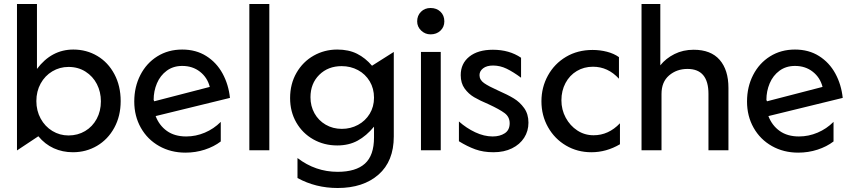

<svg xmlns="http://www.w3.org/2000/svg" viewBox="-20 -752 4271 961"><path d="M345 10Q411 10 465.5 -22Q520 -54 552 -112.5Q584 -171 584 -246Q584 -322 552.5 -381Q521 -440 467 -472Q413 -504 347 -504Q238 -504 165 -407V-732H65V1L172 -70Q205 -30 249 -10Q293 10 345 10ZM485 -245Q485 -196 464 -157Q443 -118 406 -96Q369 -74 323 -74Q279 -74 242 -96.5Q205 -119 183.5 -158.5Q162 -198 162 -246Q162 -295 183.5 -334Q205 -373 242 -395Q279 -417 323 -417Q371 -417 408 -393.5Q445 -370 465 -331Q485 -292 485 -245Z M912 -69Q854 -69 815.5 -96.5Q777 -124 759 -171L1131 -262Q1124 -329 1094 -384Q1064 -439 1012.5 -471.5Q961 -504 892 -504Q822 -504 767.5 -470Q713 -436 682.5 -376.5Q652 -317 652 -244Q652 -171 685 -112.5Q718 -54 776.5 -21Q835 12 908 12Q959 12 1005 -3Q1051 -18 1085 -44V-142Q1050 -107 1005 -88Q960 -69 912 -69ZM892 -422Q944 -422 981 -393Q1018 -364 1030 -317L752 -245L749 -252Q749 -296 765.5 -335Q782 -374 814.5 -398Q847 -422 892 -422Z M1328 -732H1228V0H1328Z M1534 -265Q1534 -334 1578 -377.5Q1622 -421 1690 -421Q1735 -421 1772 -401Q1809 -381 1830.5 -345Q1852 -309 1852 -263Q1852 -218 1830.5 -182.5Q1809 -147 1772 -127Q1735 -107 1691 -107Q1646 -107 1610 -128Q1574 -149 1554 -185Q1534 -221 1534 -265ZM1670 108Q1559 108 1469 39V139Q1560 189 1670 189Q1798 189 1874.5 122Q1951 55 1951 -69V-492L1842 -423Q1809 -462 1767 -483Q1725 -504 1668 -504Q1604 -504 1550 -473.5Q1496 -443 1464 -387.5Q1432 -332 1432 -261Q1432 -193 1463 -139Q1494 -85 1548 -54.5Q1602 -24 1668 -24Q1726 -24 1770 -48Q1814 -72 1852 -118V-64Q1852 26 1806.5 67Q1761 108 1670 108Z M2186 -492H2087V0H2186ZM2068 -645Q2068 -618 2088 -599Q2108 -580 2135 -580Q2165 -580 2184.5 -598.5Q2204 -617 2204 -645Q2204 -675 2184.5 -693.5Q2165 -712 2135 -712Q2106 -712 2087 -693Q2068 -674 2068 -645Z M2446 -69Q2403 -69 2358.5 -90Q2314 -111 2277 -144V-45Q2319 -19 2359 -4.5Q2399 10 2450 10Q2503 10 2542.5 -9.5Q2582 -29 2603.5 -62.5Q2625 -96 2625 -138Q2625 -181 2603.5 -211Q2582 -241 2551.5 -259.5Q2521 -278 2473 -299Q2426 -320 2403 -336Q2380 -352 2380 -376Q2380 -396 2398 -410Q2416 -424 2448 -424Q2483 -424 2516 -408Q2549 -392 2588 -363V-463Q2529 -503 2447 -503Q2372 -503 2329 -468.5Q2286 -434 2286 -376Q2286 -336 2305.5 -309Q2325 -282 2353 -265.5Q2381 -249 2426 -230Q2480 -205 2505.5 -186Q2531 -167 2531 -135Q2531 -101 2506.5 -85Q2482 -69 2446 -69Z M2946 -502Q2871 -502 2813 -467.5Q2755 -433 2722.5 -374Q2690 -315 2690 -245Q2690 -174 2723 -115.5Q2756 -57 2813 -23.5Q2870 10 2940 10Q3015 10 3083 -30V-135Q3026 -75 2951 -75Q2906 -75 2869.5 -99Q2833 -123 2811.5 -163Q2790 -203 2790 -250Q2790 -298 2810.5 -336.5Q2831 -375 2867 -396.5Q2903 -418 2948 -418Q3023 -418 3078 -358V-466Q3053 -484 3018 -493Q2983 -502 2946 -502Z M3452 -503Q3399 -503 3356 -481.5Q3313 -460 3285 -425V-732H3191V0H3291V-282Q3291 -342 3329 -374.5Q3367 -407 3421 -407Q3526 -407 3526 -282V0H3626V-312Q3626 -402 3582 -452.5Q3538 -503 3452 -503Z M3979 -69Q3921 -69 3882.5 -96.5Q3844 -124 3826 -171L4198 -262Q4191 -329 4161 -384Q4131 -439 4079.5 -471.5Q4028 -504 3959 -504Q3889 -504 3834.5 -470Q3780 -436 3749.5 -376.5Q3719 -317 3719 -244Q3719 -171 3752 -112.5Q3785 -54 3843.5 -21Q3902 12 3975 12Q4026 12 4072 -3Q4118 -18 4152 -44V-142Q4117 -107 4072 -88Q4027 -69 3979 -69ZM3959 -422Q4011 -422 4048 -393Q4085 -364 4097 -317L3819 -245L3816 -252Q3816 -296 3832.5 -335Q3849 -374 3881.5 -398Q3914 -422 3959 -422Z"/></svg>

Font: Geom
Style: Regular
Weight: 400
Version: Version 1.102